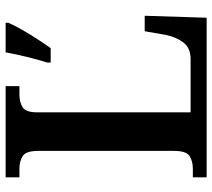

<svg xmlns="http://www.w3.org/2000/svg" viewBox="-56 -698 754 682"><g transform="rotate(-90 321.0 -357.0)"><path d="M32 0V-49H63Q89 -49 107.5 -60.5Q126 -72 126 -116V-598Q126 -642 107.5 -653.5Q89 -665 63 -665H32V-714H356V-665H325Q300 -665 281.5 -654Q263 -643 263 -602V-57H453Q491 -57 510.5 -82Q530 -107 538 -145L551 -220H606L599 0ZM440 -567Q450 -598 460 -639Q470 -680 476 -714H581V-704Q572 -683 556.5 -656Q541 -629 523.5 -602Q506 -575 491 -554H440Z"/></g></svg>

Font: Noto Serif Thai SemiBold
Style: Regular
Weight: 600
Designer: Monotype Design Team
Foundry: Monotype Imaging Inc.
Version: Version 2.001; ttfautohint (v1.8.4.7-5d5b)